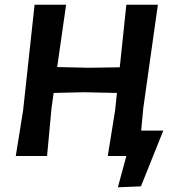

<svg xmlns="http://www.w3.org/2000/svg" viewBox="-20 -663 745 816"><path d="M438 0 469 -192 477 -268 335 -271 208 -268 199 -204 180 0H47L78 -192L127 -643H261L223 -378L357 -375L489 -377L517 -643H651L589 -204L580 -108H674L579 129L481 133L517 0Z"/></svg>

Font: Alegreya Sans
Style: Bold Italic
Weight: 700
Italic angle: -7°
Designer: Juan Pablo del Peral
Foundry: Huerta Tipografica
Version: Version 2.007